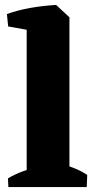

<svg xmlns="http://www.w3.org/2000/svg" viewBox="-20 -757 393 777"><path d="M88 0V-684L207 -737L261 -687V0ZM14 0 12 -35Q40 -52 73.5 -64Q107 -76 135 -83L126 0ZM173 0 198 -103Q229 -95 267 -81.5Q305 -68 333 -49L331 0ZM13 -650 8 -700Q52 -716 103 -725Q154 -734 207 -737L206 -666L130 -629Z"/></svg>

Font: Eczar
Style: Bold
Weight: 700
Designer: Vaibhav Singh
Foundry: Rosetta Type Foundry
Version: Version 2.000